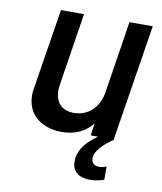

<svg xmlns="http://www.w3.org/2000/svg" viewBox="-80 -574 697 828"><g transform="rotate(10 268.5 -160.5)"><path d="M431 120C420 125 409 127 399 127C379 127 365 117 365 95C365 64 398 30 444 0H441L522 -510H420L370 -191C359 -126 313 -83 251 -83C197 -83 169 -116 169 -167C169 -174 170 -183 171 -191L221 -510H120L64 -159C62 -148 61 -137 61 -127C61 -38 131 7 214 7C273 7 317 -15 348 -54L340 0H372C315 39 291 81 291 121C291 174 330 189 369 189C392 189 415 184 431 178Z"/></g></svg>

Font: Arthouse Owned Medium
Style: Italic
Weight: 500
Italic angle: -10°
Designer: Jeremy Tribby
Foundry: Tribby Type
Version: Version 1.000;PS 001.000;hotconv 1.0.88;makeotf.lib2.5.64775